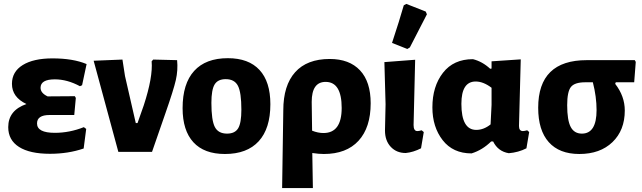

<svg xmlns="http://www.w3.org/2000/svg" viewBox="-20 -775 3275 980"><path d="M235 10Q132 10 77 -25Q22 -60 22 -126Q22 -212 115 -244Q41 -279 41 -347Q41 -409 96 -443Q151 -477 248 -477Q353 -477 422 -448L399 -340L388 -335Q323 -370 260 -370Q187 -370 187 -327Q187 -300 223 -283L362 -284L367 -275L359 -188H233Q169 -188 169 -145Q169 -97 260 -97Q335 -97 408 -126L420 -117L407 -17Q328 10 235 10Z M884 -468Q889 -417 877.5 -366.5Q866 -316 824 -196L756 0H584L458 -465L605 -471L618 -387L673 -147H682L714 -238Q761 -382 754 -462L762 -471Z M1143 -478Q1249 -478 1304.5 -418Q1360 -358 1360 -243Q1360 -119 1300.5 -54Q1241 11 1128 11Q1022 11 967 -49Q912 -109 912 -223Q912 -348 971 -413Q1030 -478 1143 -478ZM1132 -371Q1092 -371 1075.5 -344Q1059 -317 1059 -250Q1059 -161 1076.5 -127Q1094 -93 1139 -93Q1179 -93 1195.5 -120Q1212 -147 1212 -215Q1212 -303 1194.5 -337Q1177 -371 1132 -371Z M1420 185 1426 -212Q1426 -339 1486.5 -406.5Q1547 -474 1663 -474Q1763 -474 1817.5 -416Q1872 -358 1872 -248Q1872 -124 1810 -56.5Q1748 11 1633 11Q1607 11 1574 6L1577 185ZM1571 -255 1573 -108Q1603 -96 1631 -96Q1724 -96 1724 -224Q1724 -357 1642 -357Q1571 -357 1571 -255Z M2041 -748 2054 -755 2153 -716 2159 -702Q2142 -668 2072 -533L2059 -525L1981 -556Q2019 -671 2041 -748ZM2051 6Q2004 6 1974.5 -25.5Q1945 -57 1945 -109L1948 -243L1942 -458L2099 -470L2091 -137Q2091 -106 2110 -106Q2119 -106 2132 -110L2143 -101L2129 -18Q2090 2 2051 6Z M2387 8Q2292 8 2239.5 -59.5Q2187 -127 2187 -227Q2187 -334 2241 -403.5Q2295 -473 2394 -473Q2442 -461 2482 -424L2489 -425V-462L2638 -472L2629 -132Q2629 -106 2649 -106Q2656 -106 2671 -110L2681 -101L2667 -18Q2626 3 2577 7Q2522 -2 2497 -53H2487Q2442 -9 2387 8ZM2335 -245Q2335 -112 2411 -112Q2449 -112 2484 -140L2489 -240V-327Q2447 -359 2408 -359Q2335 -359 2335 -245Z M2937 11Q2835 11 2781 -49.5Q2727 -110 2727 -225Q2727 -468 2975 -468H3220L3225 -459L3217 -355H3123L3120 -347Q3169 -284 3169 -211Q3169 -110 3106 -49.5Q3043 11 2937 11ZM2950 -93Q3025 -93 3025 -213Q3025 -281 3006 -355H2967Q2913 -355 2894 -331Q2875 -307 2875 -238Q2875 -161 2893 -127Q2911 -93 2950 -93Z"/></svg>

Font: Alegreya Sans SC ExtraBold
Style: Regular
Weight: 800
Designer: Juan Pablo del Peral
Foundry: Huerta Tipografica
Version: Version 2.007